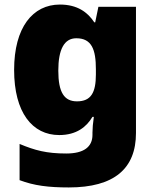

<svg xmlns="http://www.w3.org/2000/svg" viewBox="-20 -583 683 843"><path d="M243 -563C124 -563 42 -463 42 -276C42 -89 122 10 240 10C316 10 360 -26 386 -70H392C388 -43 386 -18 386 -1V9C386 62 348 91 271 91C184 91 133 77 66 49V208C129 232 193 240 282 240C482 240 577 157 577 1V-553H412L398 -485H394C365 -529 320 -563 243 -563ZM315 -415C383 -415 401 -365 401 -279V-256C401 -177 380 -138 318 -138C262 -138 236 -177 236 -273C236 -366 262 -415 315 -415Z"/></svg>

Font: Noto Sans Tamil Black
Style: Regular
Weight: 900
Designer: Jelle Bosma - Monotype Design Team
Foundry: Monotype Imaging Inc.
Version: Version 2.004